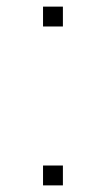

<svg xmlns="http://www.w3.org/2000/svg" viewBox="-20 -560 310 580"><path d="M110 0V-60H170V0ZM110 -480V-540H170V-480Z"/></svg>

Font: Vela Sans ExtLt
Style: Regular
Weight: 200
Designer: Principal design: Mikhail Sharanda - project Manrope.
Design modification: Ravid Balaliev
Foundry: Mikhail Sharanda
Version: Version 1.001